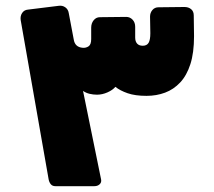

<svg xmlns="http://www.w3.org/2000/svg" viewBox="-20 -634 736 659"><path d="M170 5Q160 5 154.5 -1.5Q149 -8 147 -18L51 -565Q49 -579 56 -589.5Q63 -600 76 -601L181 -614Q194 -616 204 -609Q214 -602 216 -589L233 -499Q237 -472 264 -470Q275 -469 284 -475Q293 -481 293 -500V-539Q293 -554 301.5 -564.5Q310 -575 323 -575L413 -576Q426 -576 435 -566.5Q444 -557 444 -542V-505Q444 -492 450.5 -484.5Q457 -477 470 -477Q484 -477 490 -487Q496 -497 496 -520L495 -577Q495 -590 503 -599.5Q511 -609 524 -609L613 -610Q627 -610 636 -602.5Q645 -595 645 -581L646 -510Q646 -453 633.5 -414Q621 -375 598.5 -351Q576 -327 546.5 -316Q517 -305 483 -305Q444 -305 418 -314Q392 -323 376 -336Q367 -325 349 -317Q331 -309 313 -309Q300 -309 287.5 -312Q275 -315 265 -322L327 -18Q329 -8 322 -1.5Q315 5 304 5Z"/></svg>

Font: Rubik Black
Style: Regular
Weight: 900
Designer: Hubert and Fischer
Foundry: Hubert and Fischer
Version: Version 2.300;gftools[0.9.30]